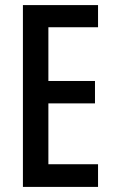

<svg xmlns="http://www.w3.org/2000/svg" viewBox="-20 -734 449 754"><path d="M70 0V-714H365V-627H170V-416H353V-328H170V-89H365V0Z"/></svg>

Font: Noto Sans ExtraCondensed Medium
Style: Regular
Weight: 500
Width: 2
Designer: Monotype Design Team
Foundry: Monotype Imaging Inc.
Version: Version 2.013; ttfautohint (v1.8.4.7-5d5b)